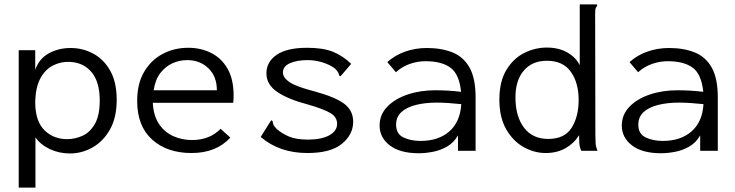

<svg xmlns="http://www.w3.org/2000/svg" viewBox="-20 -685 3340 872"><path d="M65 167V-457H140V-368Q158 -419 202 -443Q246 -467 301 -467Q356 -467 403.5 -441.5Q451 -416 480.5 -364Q510 -312 510 -232Q510 -151 479.5 -97Q449 -43 400.5 -15.5Q352 12 298 12Q249 12 207 -7.5Q165 -27 141 -61V167ZM285 -53Q320 -53 354 -68Q388 -83 410.5 -121.5Q433 -160 433 -229Q433 -312 396.5 -356.5Q360 -401 297 -404Q257 -406 220.5 -387.5Q184 -369 162 -326.5Q140 -284 140 -213Q142 -132 183 -92.5Q224 -53 285 -53Z M850 10Q739 10 671 -51Q603 -112 603 -227Q603 -305 634.5 -358.5Q666 -412 718.5 -440Q771 -468 835 -468Q892 -468 939 -444.5Q986 -421 1013.5 -373Q1041 -325 1041 -251Q1041 -242 1040.5 -234Q1040 -226 1039 -218H674Q677 -159 702.5 -121.5Q728 -84 767.5 -66.5Q807 -49 852 -49Q932 -49 982 -100L1026 -60Q962 10 850 10ZM678 -275H965Q965 -338 926.5 -375Q888 -412 830 -412Q795 -412 763 -397.5Q731 -383 708 -353Q685 -323 678 -275Z M1376 10Q1249 10 1164 -63L1206 -130L1212 -139L1218 -135Q1219 -127 1222 -119Q1225 -111 1237 -99Q1261 -78 1293.5 -64.5Q1326 -51 1379 -51Q1440 -51 1475.5 -70.5Q1511 -90 1511 -123Q1511 -153 1481.5 -171Q1452 -189 1380 -210Q1291 -233 1240.5 -266.5Q1190 -300 1190 -352Q1190 -404 1236.5 -436Q1283 -468 1375 -468Q1448 -468 1493 -449.5Q1538 -431 1575 -395L1532 -345L1525 -338L1520 -343Q1519 -351 1515 -357.5Q1511 -364 1500 -375Q1474 -393 1442 -402.5Q1410 -412 1377 -412Q1329 -412 1297 -398Q1265 -384 1265 -356Q1265 -332 1295.5 -311.5Q1326 -291 1412 -269Q1506 -243 1545 -212.5Q1584 -182 1584 -132Q1584 -74 1533 -32Q1482 10 1376 10Z M1882 11Q1797 11 1750.5 -24.5Q1704 -60 1704 -115Q1704 -164 1738.5 -200Q1773 -236 1830.5 -255.5Q1888 -275 1957 -275Q1983 -275 2012.5 -273.5Q2042 -272 2074 -268Q2066 -348 2026 -377.5Q1986 -407 1913 -407Q1877 -407 1842 -395Q1807 -383 1778 -357L1739 -403Q1775 -435 1821 -451Q1867 -467 1919 -467Q1985 -467 2035 -447Q2085 -427 2112.5 -378Q2140 -329 2140 -243V0H2060V-70Q2041 -37 2010.5 -19.5Q1980 -2 1946 4.5Q1912 11 1882 11ZM1779 -119Q1779 -77 1812 -61Q1845 -45 1890 -45Q1971 -45 2020.5 -88Q2070 -131 2075 -212Q2047 -215 2018 -217Q1989 -219 1964 -219Q1911 -219 1869 -208.5Q1827 -198 1803 -176Q1779 -154 1779 -119Z M2458 10Q2407 10 2359 -16.5Q2311 -43 2279.5 -97Q2248 -151 2248 -232Q2248 -316 2280.5 -368.5Q2313 -421 2362 -445Q2411 -469 2463 -469Q2517 -469 2556 -447Q2595 -425 2613 -389V-665H2692V-658Q2686 -652 2684.5 -645Q2683 -638 2683 -621L2684 -71Q2684 -53 2685 -35.5Q2686 -18 2694 0H2620Q2612 -18 2611 -35.5Q2610 -53 2610 -71Q2587 -34 2548.5 -12Q2510 10 2458 10ZM2470 -54Q2544 -54 2576 -104.5Q2608 -155 2608 -231Q2608 -309 2572.5 -359Q2537 -409 2464 -409Q2397 -409 2359 -364.5Q2321 -320 2321 -243Q2321 -156 2360 -105Q2399 -54 2470 -54Z M2982 11Q2897 11 2850.5 -24.5Q2804 -60 2804 -115Q2804 -164 2838.5 -200Q2873 -236 2930.5 -255.5Q2988 -275 3057 -275Q3083 -275 3112.5 -273.5Q3142 -272 3174 -268Q3166 -348 3126 -377.5Q3086 -407 3013 -407Q2977 -407 2942 -395Q2907 -383 2878 -357L2839 -403Q2875 -435 2921 -451Q2967 -467 3019 -467Q3085 -467 3135 -447Q3185 -427 3212.5 -378Q3240 -329 3240 -243V0H3160V-70Q3141 -37 3110.5 -19.5Q3080 -2 3046 4.5Q3012 11 2982 11ZM2879 -119Q2879 -77 2912 -61Q2945 -45 2990 -45Q3071 -45 3120.5 -88Q3170 -131 3175 -212Q3147 -215 3118 -217Q3089 -219 3064 -219Q3011 -219 2969 -208.5Q2927 -198 2903 -176Q2879 -154 2879 -119Z"/></svg>

Font: Inconsolata SemiExpanded
Style: Regular
Weight: 400
Width: 6
Monospace: yes
Designer: Raph Levien, Cyreal, Brenton Simpson
Foundry: Raph Levien, Cyreal, Google
Version: Version 3.000; ttfautohint (v1.8.2.53-6de2)